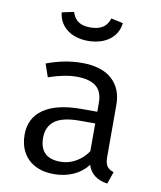

<svg xmlns="http://www.w3.org/2000/svg" viewBox="-88 -862 792 945"><g transform="rotate(10 307.5 -390.0)"><path d="M489.7 -117.9Q489.7 -86.2 500 -71Q510.3 -55.9 533.8 -48.7L512.8 11.8Q434.9 1.5 413.8 -64.1Q385.1 -26.7 341.3 -7.4Q297.4 11.8 244.6 11.8Q191.3 11.8 151.8 -8.7Q112.3 -29.2 91.3 -66.9Q70.3 -104.6 70.3 -154.9Q70.3 -238.5 135.4 -283.1Q200.5 -327.7 323.6 -327.7H403.1V-372.8Q403.1 -429.2 370.3 -454.6Q337.4 -480 274.4 -480Q213.3 -480 133.8 -452.3L111.3 -517.4Q201.5 -551.3 287.7 -551.3Q386.7 -551.3 438.2 -504.9Q489.7 -458.5 489.7 -376.9ZM403.1 -130.3V-269.2H325.1Q239.5 -269.2 201 -240Q162.6 -210.8 162.6 -155.9Q162.6 -53.8 266.7 -53.8Q306.7 -53.8 342.8 -74.1Q379 -94.4 403.1 -130.3ZM145.6 -779 205.1 -791.8Q215.9 -759 237.9 -744.6Q260 -730.3 296.9 -730.3Q334.4 -730.3 357.7 -744.6Q381 -759 391.8 -791.8L451.3 -779Q447.2 -742.1 425.9 -715.9Q404.6 -689.7 371 -676.4Q337.4 -663.1 296.9 -663.1Q256.9 -663.1 224.1 -676.4Q191.3 -689.7 170.5 -715.9Q149.7 -742.1 145.6 -779Z"/></g></svg>

Font: Fira Code Fixed
Style: Regular
Weight: 400
Monospace: yes
Designer: Carrois Corporate, Edenspiekermann AG, Nikita Prokopov
Foundry: Carrois Corporate, Edenspiekermann AG, Nikita Prokopov
Version: Version 5.002